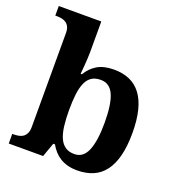

<svg xmlns="http://www.w3.org/2000/svg" viewBox="-138 -873 924 997"><g transform="rotate(20 324.5 -375.0)"><path d="M602.1 -270Q602.1 -197.3 588.6 -144.5Q575.2 -91.8 549.3 -57.4Q523.4 -22.9 485.1 -6.6Q446.8 9.8 397 9.8Q368.2 9.8 344.7 3.4Q321.3 -2.9 302.5 -14.6Q283.7 -26.4 269.3 -42.5Q254.9 -58.6 244.1 -78.1H234.9L207 0H17.1V-53.2H23.9Q38.1 -53.2 51.8 -55.7Q65.4 -58.1 76.2 -65.4Q86.9 -72.8 93.5 -86.4Q100.1 -100.1 100.1 -123V-640.1Q100.1 -661.6 93.8 -674.6Q87.4 -687.5 76.7 -694.8Q65.9 -702.1 51.5 -704.6Q37.1 -707 21 -707H17.1V-759.8H252V-588.9Q252 -573.2 250.7 -552.2Q249.5 -531.2 248 -512.7Q246.1 -490.7 244.1 -467.8H251Q272.5 -504.9 308.3 -526.4Q344.2 -547.9 400.9 -547.9Q449.7 -547.9 487.1 -531.5Q524.4 -515.1 550 -481.2Q575.7 -447.3 588.9 -394.8Q602.1 -342.3 602.1 -270ZM354 -474.1Q324.2 -474.1 304.7 -461.7Q285.2 -449.2 273.4 -423.8Q261.7 -398.4 256.8 -360.1Q252 -321.8 252 -270Q252 -220.7 256.8 -182.4Q261.7 -144 273.4 -117.9Q285.2 -91.8 305.2 -78.4Q325.2 -64.9 355 -64.9Q404.3 -64.9 426.3 -118.2Q448.2 -171.4 448.2 -271Q448.2 -373 426.3 -423.6Q404.3 -474.1 354 -474.1Z"/></g></svg>

Font: Droids
Style: b
Weight: 700
Foundry: Ascender Corporation
Version: Version 1.00 build 113